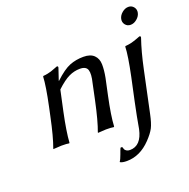

<svg xmlns="http://www.w3.org/2000/svg" viewBox="-144 -759 1090 1109"><g transform="rotate(-20 401.0 -204.0)"><path d="M476.1 -180.2Q451.2 -63.5 448.2 0L445.3 2.9Q431.6 0 397.9 0Q397.9 0 348.6 2.9L348.1 0Q371.1 -60.5 396.5 -180.2L417 -277.8Q430.2 -330.6 422.1 -355.7Q414.1 -380.9 376 -380.9Q340.8 -380.9 307.9 -365.2Q274.9 -349.6 229.5 -307.1L202.1 -180.2Q178.2 -67.4 173.8 0L171.4 2.9Q158.2 0 124 0L74.2 2.9V0Q97.7 -63.5 122.1 -180.2L133.8 -234.9Q159.2 -355 161.6 -411.1L164.1 -414.1Q178.7 -415 192.9 -418.2Q207 -421.4 213.9 -423.6Q220.7 -425.8 236.6 -431.9Q252.4 -438 255.4 -439Q264.6 -439 262.2 -429.2L237.8 -356.9H239.7Q294.4 -408.2 333.5 -423.6Q372.6 -439 418.5 -439Q461.4 -439 483.2 -417.7Q504.9 -396.5 505.6 -361.3Q506.3 -326.2 497.6 -280.8ZM707 -534.4Q694.8 -549.8 699.2 -570.1Q703.6 -590.3 722.2 -605.7Q740.7 -621.1 761 -621.1Q781.2 -621.1 793.5 -605.7Q805.7 -590.3 801.3 -570.1Q796.9 -549.8 778.3 -534.4Q759.8 -519 739.5 -519Q719.2 -519 707 -534.4ZM578.6 63Q579.6 59.1 582.5 41.3Q585.4 23.4 592.3 -12.2Q599.1 -47.9 609.4 -96.2L639.2 -234.9Q665 -357.9 666.5 -411.1L668.9 -414.1Q678.7 -414.6 688.5 -416.3Q698.2 -418 705.1 -419.4Q711.9 -420.9 721.4 -424.1Q731 -427.2 735.4 -428.7Q739.7 -430.2 750 -434.1Q760.3 -438 763.2 -439Q772.5 -439 770 -429.2Q743.7 -353 722.2 -251L668.5 2Q657.2 56.2 643.6 83Q629.9 109.9 597.2 144Q531.2 212.9 449.7 212.9Q421.4 212.9 409.2 205.1V202.1Q417 191.9 426.8 164.3Q436.5 136.7 440.9 127.9L451.2 127Q455.1 139.2 457.5 144Q460 148.9 467.8 154.1Q475.6 159.2 488.3 159.2Q558.1 159.2 578.6 63Z"/></g></svg>

Font: Linux Biolinum
Style: Italic
Weight: 400
Italic angle: -12°
Designer: Philipp H. Poll
Foundry: Philipp H. Poll
Version: Version 1.1.3 ; ttfautohint (v0.9)